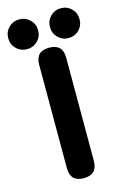

<svg xmlns="http://www.w3.org/2000/svg" viewBox="-231 -1044 714 1107"><g transform="rotate(-15 126.0 -490.5)"><path d="M45.9 -698.2V-81.1Q45.9 0 126 0Q207 0 207 -81.1V-698.2Q207 -778.8 126 -778.8Q45.9 -778.8 45.9 -698.2ZM2.9 -981Q39.6 -981 65.7 -955.1Q91.8 -929.2 91.8 -892.1Q91.8 -855 65.7 -829.1Q39.6 -803.2 2.9 -803.2Q-35.2 -803.2 -61 -828.9Q-86.9 -854.5 -86.9 -892.1Q-86.9 -929.7 -61 -955.3Q-35.2 -981 2.9 -981ZM250 -981Q288.1 -981 313.5 -955.3Q338.9 -929.7 338.9 -892.1Q338.9 -854.5 313.5 -828.9Q288.1 -803.2 250 -803.2Q213.4 -803.2 187.7 -829.1Q162.1 -855 162.1 -892.1Q162.1 -929.2 187.7 -955.1Q213.4 -981 250 -981Z"/></g></svg>

Font: BPreplay
Style: Bold
Weight: 700
Designer: Magenta/George Triantafyllakos
Foundry: Magenta/George Triantafyllakos
Version: Version 1.00